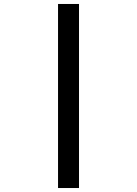

<svg xmlns="http://www.w3.org/2000/svg" viewBox="-20 -756 690 966"><path d="M272 190V-736H377.5V190Z"/></svg>

Font: Azeret Mono Thin
Style: Regular
Weight: 100
Designer: Martin Vácha
Foundry: Displaay
Version: Version 1.002